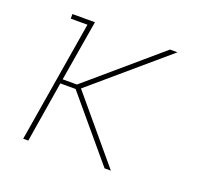

<svg xmlns="http://www.w3.org/2000/svg" viewBox="-96 -633 793 745"><g transform="rotate(20 300.0 -260.0)"><path d="M69 0 152 -501H83V-520H176L134 -269H193L486 -520H517L213 -260L431 0H405L194 -251H131L90 0Z"/></g></svg>

Font: Iosevka Etoile Thin
Style: Italic
Weight: 100
Italic angle: -9°
Designer: Belleve Invis
Foundry: Belleve Invis
Version: Version 22.1.2; ttfautohint (v1.8.4)